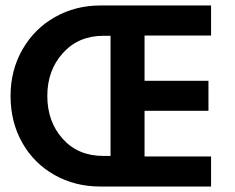

<svg xmlns="http://www.w3.org/2000/svg" viewBox="-20 -680 858 700"><path d="M345.5 0Q253.5 0 178.8 -42Q104 -84 61.2 -159.5Q18.5 -235 18.5 -330Q18.5 -424.5 62.2 -500.2Q106 -576 180.8 -618Q255.5 -660 345.5 -660H749.5V-550.5H507V-385.5H740V-276H507V-109.5H749.5V0ZM357 -111.5H383V-549.5H357Q266 -549.5 209.2 -486.5Q152.5 -423.5 152.5 -330.5Q152.5 -236.5 208.5 -174Q264.5 -111.5 357 -111.5Z"/></svg>

Font: League Spartan SemiBold
Style: Regular
Weight: 600
Foundry: The League of Moveable Type
Version: Version 2.002